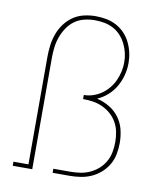

<svg xmlns="http://www.w3.org/2000/svg" viewBox="-83 -813 766 882"><g transform="rotate(10 300.0 -371.5)"><path d="M36 0V-19H106V-520Q106 -547 109.5 -574.5Q113 -602 122.5 -628Q132 -654 148.5 -676.5Q165 -699 187.5 -714.5Q210 -730 237.5 -736.5Q265 -743 292 -743Q317 -743 341.5 -738.5Q366 -734 388 -722.5Q410 -711 427.5 -693Q445 -675 456 -652.5Q467 -630 472.5 -606Q478 -582 478 -557Q478 -528 470.5 -499.5Q463 -471 448.5 -446Q434 -421 412 -401.5Q390 -382 364 -371Q394 -364 421.5 -348Q449 -332 468 -306.5Q487 -281 494.5 -250.5Q502 -220 502 -188Q502 -162 497 -136Q492 -110 479 -87.5Q466 -65 446.5 -47.5Q427 -30 403 -19Q379 -8 353 -4Q327 0 301 0H222V-19H301Q324 -19 347.5 -22.5Q371 -26 392.5 -36Q414 -46 431.5 -61.5Q449 -77 460.5 -97.5Q472 -118 476.5 -141.5Q481 -165 481 -188Q481 -212 476.5 -235.5Q472 -259 460.5 -279.5Q449 -300 431.5 -315.5Q414 -331 392.5 -341Q371 -351 347.5 -354.5Q324 -358 301 -358V-377Q323 -377 344 -384Q365 -391 383 -403.5Q401 -416 415.5 -433.5Q430 -451 439 -471Q448 -491 453 -512.5Q458 -534 458 -556Q458 -579 453 -600.5Q448 -622 438 -642Q428 -662 413 -678.5Q398 -695 378 -705.5Q358 -716 336 -720Q314 -724 292 -724Q267 -724 242.5 -718Q218 -712 198 -697.5Q178 -683 164 -662Q150 -641 141.5 -617.5Q133 -594 130 -569.5Q127 -545 127 -520V0Z"/></g></svg>

Font: Iosevka HT Thin Extended
Style: Regular
Weight: 100
Width: 7
Monospace: yes
Designer: Belleve Invis
Foundry: Belleve Invis
Version: Version 32.3.0; ttfautohint (v1.8.4)